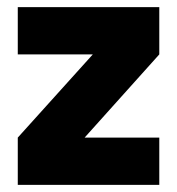

<svg xmlns="http://www.w3.org/2000/svg" viewBox="-20 -520 498 540"><path d="M30 0H428V-133H218L428 -367V-500H30V-367H241L30 -133Z"/></svg>

Font: Unageo
Style: Bold
Weight: 700
Designer: Richard Sepsi
Foundry: Richard Sepsi
Version: Version 2.000